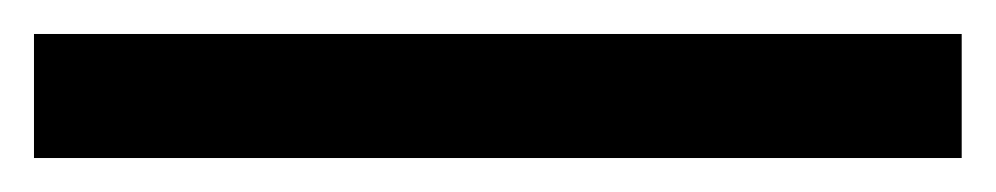

<svg xmlns="http://www.w3.org/2000/svg" viewBox="-20 4 586 113"><path d="M0 97V24H546V97Z"/></svg>

Font: Maven Pro SemiBold
Style: Regular
Weight: 600
Designer: Joe Prince
Foundry: Joe Prince
Version: Version 2.103